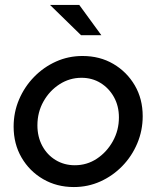

<svg xmlns="http://www.w3.org/2000/svg" viewBox="-20 -745 632 775"><path d="M278 10Q209 10 154 -22Q99 -54 67 -109Q35 -164 35 -234Q35 -292 57 -343.5Q79 -395 117.5 -434.5Q156 -474 206 -496.5Q256 -519 313 -519Q383 -519 437.5 -487Q492 -455 524 -400.5Q556 -346 556 -276Q556 -218 534 -166Q512 -114 473.5 -74.5Q435 -35 385 -12.5Q335 10 278 10ZM282 -78Q331 -78 371 -104.5Q411 -131 435.5 -175Q460 -219 460 -271Q460 -317 440 -353Q420 -389 386 -410Q352 -431 309 -431Q261 -431 220.5 -405Q180 -379 155.5 -335.5Q131 -292 131 -239Q131 -193 150.5 -156.5Q170 -120 204.5 -99Q239 -78 282 -78ZM307 -603 182 -725H300L389 -603Z"/></svg>

Font: Red Hat Display Medium
Style: Italic
Weight: 500
Italic angle: -12°
Designer: Pentagram, MCKL
Foundry: Pentagram, MCKL
Version: Version 1.023; ttfautohint (v1.8.3)